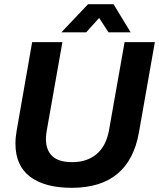

<svg xmlns="http://www.w3.org/2000/svg" viewBox="-20 -888 762 920"><path d="M324 12Q195 12 124.5 -41Q54 -94 54 -200Q54 -230 60 -263L134 -686H279L204 -262Q203 -258 201.5 -245Q200 -232 200 -223Q200 -168 231 -139.5Q262 -111 326 -111Q396 -111 442 -149Q488 -187 502 -262L577 -686H722L646 -255Q623 -122 542.5 -55Q462 12 324 12ZM274 -733 402 -868H524L606 -733H500L455 -802L393 -733Z"/></svg>

Font: Archivo VF Beta
Style: Italic
Weight: 400
Italic angle: -10°
Designer: Hector Gatti
Foundry: Omnibus-Type
Version: Version 1.002